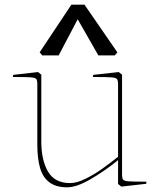

<svg xmlns="http://www.w3.org/2000/svg" viewBox="-20 -788 679 818"><path d="M139 -173V-428Q139 -446 134.5 -451.5Q130 -457 111.5 -458.5Q93 -460 35 -460L36 -469L142 -481L156 -470V-185Q156 -106 184.5 -57Q213 -8 279 -8Q307 -8 344.5 -26.5Q382 -45 415.5 -69Q449 -93 483 -120V-428Q483 -446 478 -451.5Q473 -457 454 -458.5Q435 -460 376 -460L377 -469L486 -481L500 -470V-46Q500 -28 504.5 -22.5Q509 -17 527.5 -15.5Q546 -14 604 -14L603 -5L497 7L483 -4Q483 -39 483 -55.5Q483 -72 483 -106L476 -100Q422 -57 364 -23.5Q306 10 266 10Q218 10 190 -11.5Q162 -33 150.5 -73Q139 -113 139 -173ZM480 -565 469 -552H399L311 -706L230 -552H160L149 -565L284 -768H340Z"/></svg>

Font: TMT Limkin
Style: Regular
Weight: 400
Designer: Gabriel Drozdov
Version: Version 1.000;Glyphs 3.1.2 (3151)